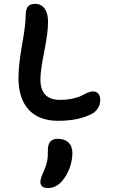

<svg xmlns="http://www.w3.org/2000/svg" viewBox="-20 -658 580 979"><path d="M276.9 -42Q178.7 -42 126.5 -98.6Q74.2 -155.3 74.2 -261.2Q74.2 -326.2 92.5 -429Q110.8 -531.7 110.8 -577.1Q110.8 -608.4 121.3 -623.3Q131.8 -638.2 158.2 -638.2Q190.9 -638.2 208 -613.8Q225.1 -589.4 225.1 -545.9Q225.1 -492.7 205.6 -395.3Q186 -297.9 186 -253.9Q186 -148.9 285.2 -148.9Q321.8 -148.9 351.6 -155.5Q381.3 -162.1 396.2 -170.4Q411.1 -178.7 426.5 -185.3Q441.9 -191.9 454.1 -191.9Q471.2 -191.9 481.2 -180.4Q491.2 -168.9 491.2 -149.9Q491.2 -106.9 455.1 -81.1Q385.3 -42 276.9 -42ZM225.1 300.8Q186 300.8 186 270Q186 251 203.1 214.8Q212.9 194.8 217.8 174.6Q222.7 154.3 223.4 142.1Q224.1 129.9 224.1 106.9Q224.1 49.8 273.9 49.8Q309.1 49.8 329.1 68.6Q349.1 87.4 349.1 123Q349.1 158.7 335.4 197.3Q321.8 235.8 295.9 266.1Q265.1 300.8 225.1 300.8Z"/></svg>

Font: Shantell Sans Irregular
Style: Regular
Weight: 500
Designer: Stephen Nixon, Anya Danilova, Shantell Martin
Foundry: Arrow Type
Version: Version 1.006;[9816181b4]